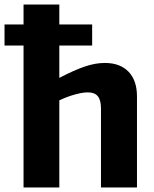

<svg xmlns="http://www.w3.org/2000/svg" viewBox="-45 -828 679 848"><path d="M-25 -720H59V-808H217V-720H362V-627H217V-484Q282 -518 329 -534Q376 -550 418 -550Q485 -550 522.5 -511.5Q560 -473 560 -402V0H401V-348Q401 -386 387 -403Q373 -420 343 -420Q320 -420 287 -411Q254 -402 217 -385V0H59V-627H-25Z"/></svg>

Font: Encode Sans Narrow
Style: Bold
Weight: 700
Designer: Pablo Impallari, Andres Torresi
Foundry: Pablo Impallari, Andres Torresi
Version: Version 1.000; ttfautohint (v1.00) -l 8 -r 50 -G 200 -x 14 -